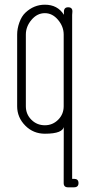

<svg xmlns="http://www.w3.org/2000/svg" viewBox="-20 -557 380 817"><path d="M268 240 270 204H295Q314 204 314 222Q314 240 295 240ZM287 -509V222Q287 240 269 240Q251 240 251 222L252 -508ZM252 -21Q250 12 171 12Q122 12 88 -22Q53 -57 53 -105V-410Q53 -435 62.5 -461.5Q72 -488 88 -503Q124 -537 171 -537Q225 -537 252 -494V-507Q252 -526 270 -526Q289 -526 288 -507ZM251 -410Q251 -444 227 -472.5Q203 -501 171 -501Q138 -501 114 -472.5Q90 -444 90 -410V-105Q90 -71 113.5 -47.5Q137 -24 171 -24Q204 -24 227.5 -47.5Q251 -71 251 -105V-355V-356Z"/></svg>

Font: Aaram
Style: Regular
Weight: 400
Designer: Tharique Azeez
Foundry: Tharique Azeez
Version: Version 1.7